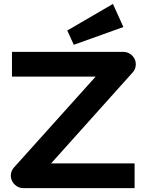

<svg xmlns="http://www.w3.org/2000/svg" viewBox="-20 -967 753 987"><path d="M672.9 -662.1Q680.2 -645 677.2 -626.2Q674.3 -607.4 661.6 -594.2L242.7 -127H671.9V0H99.6Q81.1 0 65.2 -10.5Q49.3 -21 41.5 -38.1Q33.2 -55.2 36.4 -73.7Q39.6 -92.3 51.8 -106L471.7 -573.2H41.5V-700.2H614.7Q633.3 -700.2 649.2 -689.7Q665 -679.2 672.9 -662.1ZM614.3 -828.1 359.4 -736.8 325.7 -810.1 560.5 -946.8Z"/></svg>

Font: Audiowide
Style: Regular
Weight: 400
Designer: Astigmatic (AOETI)
Foundry: Astigmatic (AOETI)
Version: Version 1.002